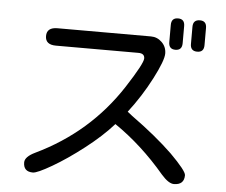

<svg xmlns="http://www.w3.org/2000/svg" viewBox="-55 -848 1111 945"><g transform="rotate(5 500.0 -375.0)"><path d="M808 -119Q888 -39 888 -18Q888 30 837 30Q811 30 775 -11Q660 -147 525 -239Q469 -176 387 -112.5Q305 -49 233.5 -7.5Q162 34 141 34Q94 34 94 -12Q94 -40 144 -64Q405 -189 559 -426Q638 -548 638 -573Q638 -598 607 -598H200Q147 -598 147 -641Q147 -684 200 -684H662Q693 -684 716 -661.5Q739 -639 739 -606Q739 -572 691.5 -480Q644 -388 580 -305L604 -286Q725 -199 808 -119ZM754 -749Q754 -784 787 -784Q820 -784 820 -749V-664Q820 -629 787 -629Q754 -629 754 -664ZM861 -749Q861 -784 895 -784Q928 -784 928 -749V-664Q928 -629 895 -629Q861 -629 861 -664Z"/></g></svg>

Font: 寒蝉全圆体
Style: Regular
Weight: 400
Designer: Warren2060
      Designed by Motoya company      

      [Varela Round]
      Joe Prince(Latin component); Avraham Cornf
Foundry: ChillType
Version: Version 3.200